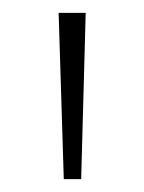

<svg xmlns="http://www.w3.org/2000/svg" viewBox="-20 -734 223 298"><path d="M113 -714 106 -456H79L71 -714Z"/></svg>

Font: Noto Sans Thai ExtraLight
Style: Regular
Weight: 200
Designer: Monotype Design Team
Foundry: Monotype Imaging Inc.
Version: Version 2.001; ttfautohint (v1.8.4.7-5d5b)